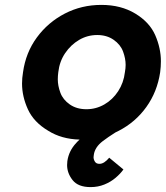

<svg xmlns="http://www.w3.org/2000/svg" viewBox="-20 -560 677 784"><path d="M350 204Q299 204 276.5 175.5Q254 147 254 114Q254 106 255 98Q261 56 291 24Q297 17 305 10Q231 8 177 -26Q118 -61 94 -113.5Q70 -166 70 -219Q70 -241 74 -265Q85 -345 130.5 -407Q176 -469 244.5 -504.5Q313 -540 394 -540Q474 -540 532.5 -504.5Q591 -469 614 -416Q637 -363 637 -310Q637 -288 634 -265Q622 -185 577.5 -123Q533 -61 465 -26Q458 -22 451 -19Q421 0 400 16Q367 41 363 73Q362 78 362 82Q362 91 367.5 100Q373 109 386 109Q396 109 406 102.5Q416 96 426 84L484 132Q472 149 452 166Q432 183 406 193.5Q380 204 350 204ZM333 -114Q372 -114 406 -133.5Q440 -153 462.5 -187.5Q485 -222 490 -265Q493 -281 493 -295Q493 -321 482.5 -349.5Q472 -378 444 -397.5Q416 -417 377 -417Q337 -417 303 -397Q269 -377 246 -343Q223 -309 218 -265Q216 -250 216 -236Q216 -210 226.5 -181.5Q237 -153 265 -133.5Q293 -114 333 -114Z"/></svg>

Font: Lexend SemBd
Style: Italic
Weight: 600
Italic angle: -8.13011°
Designer: Bonnie Shaver-Troup, Thomas Jockin
Foundry: Lexend
Version: Version 1.007